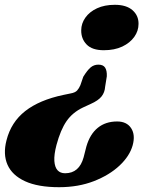

<svg xmlns="http://www.w3.org/2000/svg" viewBox="-33 -583 644 799"><path d="M404.5 -222 411.5 -265.5Q412.5 -289 404.5 -301.5Q396.5 -314 376.5 -314Q358 -314 344.2 -302.5Q330.5 -291 313.5 -263.5L301.5 -228.5Q296 -215.5 288 -206.5Q280 -197.5 260 -194L231 -188Q131 -167 72 -120.8Q13 -74.5 -6 1Q-21 58.5 -1.8 102.5Q17.5 146.5 71.2 171.2Q125 196 213 196Q293 196 357.8 170.8Q422.5 145.5 464.5 106Q506.5 66.5 519 22Q531 -21.5 512.8 -49.5Q494.5 -77.5 454.5 -77.5Q406.5 -77.5 374 -51.2Q341.5 -25 326.5 26.5L315 71.5Q306 104.5 286.8 121.2Q267.5 138 238 138Q218 138 206.5 125.5Q195 113 193.2 86.8Q191.5 60.5 202 20.5Q219 -43 244 -79Q269 -115 312 -135.5L344.5 -150.5Q376 -164.5 389.5 -181.5Q403 -198.5 404.5 -222ZM445 -563Q493 -563 518.5 -540.5Q544 -518 543.5 -483.5Q543.5 -454.5 525.8 -429.5Q508 -404.5 475.8 -389.2Q443.5 -374 399 -374Q350.5 -374 327.5 -397.8Q304.5 -421.5 305 -457Q305 -485 322.2 -509.5Q339.5 -534 370.8 -548.5Q402 -563 445 -563Z"/></svg>

Font: Fraunces ExtraBold
Style: Italic
Weight: 800
Italic angle: -16°
Version: Version 1.000;[b76b70a41]